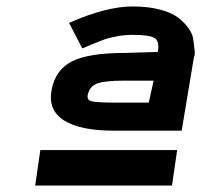

<svg xmlns="http://www.w3.org/2000/svg" viewBox="-20 -770 658 595"><path d="M334 -365Q228 -365 178 -397Q128 -429 140 -492Q152 -554 203.5 -580Q255 -606 367 -606L469 -609Q475 -643 458.5 -652.5Q442 -662 391 -662Q366 -662 342.5 -657.5Q319 -653 308.5 -649.5Q298 -646 270 -634.5Q242 -623 235 -620L194 -699Q309 -750 391 -750Q439 -750 475 -740.5Q511 -731 530.5 -716.5Q550 -702 563.5 -683.5Q577 -665 579 -647.5Q581 -630 583 -615.5Q585 -601 581 -593L543 -365ZM340 -452H441L456 -520H362Q305 -520 282 -511.5Q259 -503 253 -480Q247 -461 262.5 -456.5Q278 -452 340 -452ZM89 -195 105 -305H529L513 -195Z"/></svg>

Font: Hermit
Style: Bold Italic
Weight: 700
Italic angle: -10°
Designer: Pablo Caro
Version: Version 2.000;PS 002.000;hotconv 1.0.88;makeotf.lib2.5.64775